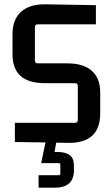

<svg xmlns="http://www.w3.org/2000/svg" viewBox="-20 -659 519 891"><path d="M260 147V105Q260 98 253 98H171L191 2L49 0V-89H328Q341 -89 341 -102V-260Q341 -273 328 -273H189Q38 -273 38 -407V-501Q38 -568 77.5 -604Q117 -640 191 -639L425 -635V-546H155Q142 -546 142 -533V-378Q142 -365 155 -365H292Q367 -365 406 -330.5Q445 -296 445 -230V-133Q445 7 294 4L241 3L233 46H243Q283 46 303 60.5Q323 75 323 110V132Q323 212 234 212H159V154H253Q260 154 260 147Z"/></svg>

Font: Gemunu Libre SemiBold
Style: Regular
Weight: 600
Designer: Puspanada Ekanayake, Sola Matas, Pathum Egodawatta, Kosala Senevirathne
Foundry: mooniak
Version: Version 1.100